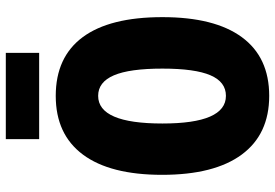

<svg xmlns="http://www.w3.org/2000/svg" viewBox="-163 -774 947 661"><g transform="rotate(-90 310.5 -443.5)"><path d="M582 -357.9Q582 -178.2 512.9 -84.2Q443.8 9.8 311 9.8Q178.7 9.8 108.9 -84.7Q39.1 -179.2 39.1 -358.9Q39.1 -537.6 108.6 -631.3Q178.2 -725.1 311 -725.1Q444.3 -725.1 513.2 -632.1Q582 -539.1 582 -357.9ZM215.8 -357.9Q215.8 -139.2 311 -139.2Q358.9 -139.2 381.8 -192.4Q404.8 -245.6 404.8 -357.9Q404.8 -471.2 381.6 -525.1Q358.4 -579.1 311 -579.1Q215.8 -579.1 215.8 -357.9ZM459 -897V-782.2H162.1V-897Z"/></g></svg>

Font: Open Sans Condensed ExtraBold
Style: Regular
Weight: 800
Width: 3
Designer: Monotype Design Team
Foundry: Monotype Imaging Inc.
Version: Version 3.000; ttfautohint (v1.8.4)